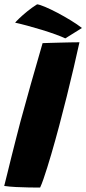

<svg xmlns="http://www.w3.org/2000/svg" viewBox="-36 -857 400 888"><path d="M149.5 10.5Q127.5 10.5 97.8 10Q68 9.5 37.8 8Q7.5 6.5 -16.5 3Q-10.5 -20 -2.2 -54.2Q6 -88.5 16.2 -129Q26.5 -169.5 37.2 -212Q48 -254.5 58.5 -294.5Q81 -377 106.8 -468.8Q132.5 -560.5 161 -657.5Q170.5 -658 191.5 -658.5Q212.5 -659 239 -659.8Q265.5 -660.5 290 -661Q314.5 -661.5 331.5 -661.5Q320.5 -610.5 305.2 -545.5Q290 -480.5 272.8 -411.2Q255.5 -342 238 -276Q229 -243 219.8 -209.2Q210.5 -175.5 201 -143.2Q191.5 -111 182.5 -82.2Q173.5 -53.5 165.2 -29.5Q157 -5.5 149.5 10.5ZM135.5 -837Q147 -836 172.5 -825.2Q198 -814.5 229.8 -797.8Q261.5 -781 291.8 -762.5Q322 -744 343 -727.5L266 -679.5Q249.5 -687.5 220.5 -698Q191.5 -708.5 157.2 -719Q123 -729.5 90.5 -738.2Q58 -747 34 -752Q38 -757.5 52.8 -771.8Q67.5 -786 89.5 -804Q111.5 -822 135.5 -837Z"/></svg>

Font: Grandstander Thin ExtraBold
Style: Italic
Weight: 800
Italic angle: -15°
Version: Version 1.200